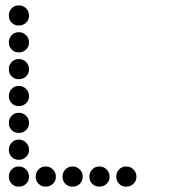

<svg xmlns="http://www.w3.org/2000/svg" viewBox="-20 -708 640 715"><path d="M49 -688Q34 -688 23.5 -677Q13 -666 13 -651V-649Q13 -634 23.5 -623.5Q34 -613 49 -613H51Q66 -613 77 -623.5Q88 -634 88 -649V-651Q88 -666 77 -677Q66 -688 51 -688ZM49 -588Q34 -588 23.5 -577Q13 -566 13 -551V-549Q13 -534 23.5 -523.5Q34 -513 49 -513H51Q66 -513 77 -523.5Q88 -534 88 -549V-551Q88 -566 77 -577Q66 -588 51 -588ZM49 -488Q34 -488 23.5 -477Q13 -466 13 -451V-449Q13 -434 23.5 -423.5Q34 -413 49 -413H51Q66 -413 77 -423.5Q88 -434 88 -449V-451Q88 -466 77 -477Q66 -488 51 -488ZM49 -388Q34 -388 23.5 -377Q13 -366 13 -351V-349Q13 -334 23.5 -323.5Q34 -313 49 -313H51Q66 -313 77 -323.5Q88 -334 88 -349V-351Q88 -366 77 -377Q66 -388 51 -388ZM49 -288Q34 -288 23.5 -277Q13 -266 13 -251V-249Q13 -234 23.5 -223.5Q34 -213 49 -213H51Q66 -213 77 -223.5Q88 -234 88 -249V-251Q88 -266 77 -277Q66 -288 51 -288ZM49 -188Q34 -188 23.5 -177Q13 -166 13 -151V-149Q13 -134 23.5 -123.5Q34 -113 49 -113H51Q66 -113 77 -123.5Q88 -134 88 -149V-151Q88 -166 77 -177Q66 -188 51 -188ZM49 -88Q34 -88 23.5 -77Q13 -66 13 -51V-49Q13 -34 23.5 -23.5Q34 -13 49 -13H51Q66 -13 77 -23.5Q88 -34 88 -49V-51Q88 -66 77 -77Q66 -88 51 -88ZM149 -88Q134 -88 123.5 -77Q113 -66 113 -51V-49Q113 -34 123.5 -23.5Q134 -13 149 -13H151Q166 -13 177 -23.5Q188 -34 188 -49V-51Q188 -66 177 -77Q166 -88 151 -88ZM249 -88Q234 -88 223.5 -77Q213 -66 213 -51V-49Q213 -34 223.5 -23.5Q234 -13 249 -13H251Q266 -13 277 -23.5Q288 -34 288 -49V-51Q288 -66 277 -77Q266 -88 251 -88ZM349 -88Q334 -88 323.5 -77Q313 -66 313 -51V-49Q313 -34 323.5 -23.5Q334 -13 349 -13H351Q366 -13 377 -23.5Q388 -34 388 -49V-51Q388 -66 377 -77Q366 -88 351 -88ZM449 -88Q434 -88 423.5 -77Q413 -66 413 -51V-49Q413 -34 423.5 -23.5Q434 -13 449 -13H451Q466 -13 477 -23.5Q488 -34 488 -49V-51Q488 -66 477 -77Q466 -88 451 -88Z"/></svg>

Font: Doto Rounded
Style: Bold
Weight: 700
Monospace: yes
Version: Version 1.000